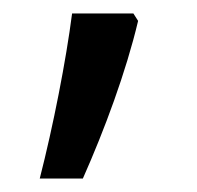

<svg xmlns="http://www.w3.org/2000/svg" viewBox="-20 -135 293 285"><path d="M185 -104 178 -115H87C78 -45 59 52 39 130H103C135 58 167 -28 185 -104Z"/></svg>

Font: Noto Sans Lao UI SemCond
Style: Regular
Weight: 400
Width: 4
Designer: Monotype Design Team
Foundry: Monotype Imaging Inc.
Version: Version 2.000